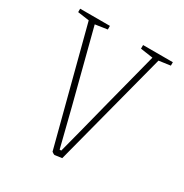

<svg xmlns="http://www.w3.org/2000/svg" viewBox="-144 -704 791 827"><g transform="rotate(30 251.5 -290.5)"><path d="M225 2 77 -566 20 -574V-591H168V-573L108 -564L200 -208L247 -21H255Q279 -111 325 -293L395 -564L333 -573V-591H481V-574L424 -566L275 5L239 10Q236 10 225 2Z"/></g></svg>

Font: Grenze Thin
Style: Regular
Weight: 250
Designer: Renata Polastri
Foundry: Omnibus-Type
Version: Version 1.002; ttfautohint (v1.8)